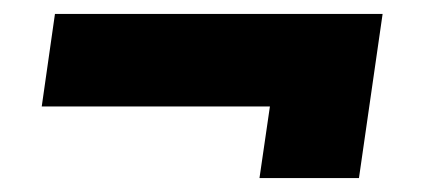

<svg xmlns="http://www.w3.org/2000/svg" viewBox="-20 -393 613 276"><path d="M530 -373 496 -137H353L368 -240H40L59 -373Z"/></svg>

Font: Ezarion Extra Bold
Style: Italic
Weight: 800
Italic angle: -8°
Designer: Natanael Gama
Version: Version 1.001;PS 001.001;hotconv 1.0.70;makeotf.lib2.5.58329